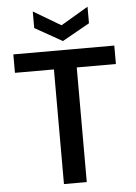

<svg xmlns="http://www.w3.org/2000/svg" viewBox="-60 -961 711 1006"><g transform="rotate(-5 295.0 -457.5)"><path d="M235 0V-603H30V-700H561V-603H355V0ZM295 -747 151 -828V-915L295 -830L439 -915V-828Z"/></g></svg>

Font: DM Sans 10pt SemiBold
Style: Regular
Weight: 600
Version: Version 4.004;gftools[0.9.30]